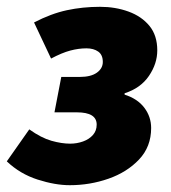

<svg xmlns="http://www.w3.org/2000/svg" viewBox="-34 -532 502 564"><path d="M171 12Q128 12 76.5 -4.5Q25 -21 -14 -58L52 -152Q87 -127 117 -118.5Q147 -110 172 -110Q192 -110 210 -116.5Q228 -123 239 -135.5Q250 -148 250 -166Q250 -184 235.5 -193Q221 -202 192 -202H126L146 -306H200Q233 -306 250.5 -318.5Q268 -331 268 -350Q268 -371 254.5 -380.5Q241 -390 220 -390Q197 -390 172.5 -383.5Q148 -377 116 -360L66 -466Q116 -492 162.5 -502Q209 -512 260 -512Q305 -512 343.5 -498Q382 -484 405 -456Q428 -428 428 -384Q428 -345 403.5 -309Q379 -273 332 -258V-254Q370 -242 390 -215.5Q410 -189 410 -156Q410 -101 374.5 -63.5Q339 -26 284.5 -7Q230 12 171 12Z"/></svg>

Font: Source Sans 3 Black
Style: Italic
Weight: 900
Italic angle: -11°
Designer: Paul D. Hunt
Foundry: Adobe
Version: Version 3.052;hotconv 1.1.0;makeotfexe 2.6.0